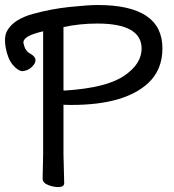

<svg xmlns="http://www.w3.org/2000/svg" viewBox="-44 -737 702 774"><path d="M190.9 17.1Q170.9 17.1 149.4 8.5Q127.9 0 127.9 -17.1L129.9 -116.2V-610.8Q50.3 -592.8 50.3 -565.9L51.3 -561Q57.1 -530.8 79.1 -520Q99.1 -508.8 99.1 -494.1Q99.1 -481.9 85.2 -468Q71.3 -454.1 53.2 -451.2L47.9 -450.2Q29.3 -450.2 8.3 -474.6Q-12.7 -499 -21 -544.9Q-23.9 -561 -23.9 -575.2Q-23.9 -600.1 -12.7 -617.2Q14.2 -660.2 88.1 -680.7Q162.1 -701.2 237.1 -709Q312 -716.8 350.1 -716.8Q610.8 -716.8 610.8 -542Q610.8 -456.1 554.2 -402.8Q459 -314 245.1 -314Q214.8 -314 211.9 -314.9V-115.2L214.8 1Q214.8 17.1 190.9 17.1ZM211.9 -373Q210 -372.1 219.2 -372.1Q384.3 -382.8 455.6 -430.9Q526.9 -479 526.9 -541Q526.9 -642.1 348.1 -642.1Q277.8 -642.1 211.9 -627.9Z"/></svg>

Font: LXGW WenKai GB Screen
Style: Regular
Weight: 400
Designer: LXGW / Fontworks Inc.
Foundry: LXGW / Fontworks Inc.
Version: Version 1.321;February 19, 2024;FontCreator 14.0.0.2901 64-b